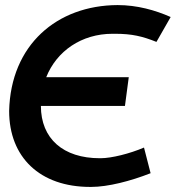

<svg xmlns="http://www.w3.org/2000/svg" viewBox="-20 -726 692 756"><path d="M16 -289C16 -107 137 10 335 10H339C405 10 494 -13 573 -44L547 -145C491 -121 419 -103 376 -103H373C229 -103 141 -180 141 -309H472L487 -422H162C203 -525 301 -593 423 -593H433C500 -593 541 -583 596 -561L652 -659C591 -686 520 -706 443 -706C204 -705 22 -549 16 -289Z"/></svg>

Font: Cantarell
Style: BoldOblique
Weight: 700
Italic angle: -8°
Designer: Dave Crossland
Version: Version 0.024